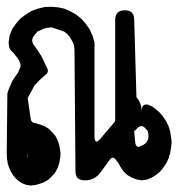

<svg xmlns="http://www.w3.org/2000/svg" viewBox="-35 -496 555 581"><path d="M363.3 41 349.6 33.2 338.9 22.5 330.1 9.8 322.3 -3.9 315.4 -12.7Q306.6 -24.4 297.9 -13.7L268.6 26.4Q251 49.8 221.7 49.8Q193.4 49.8 193.4 22.5L190.4 -344.7L189.5 -355.5L186.5 -366.2L175.8 -384.8L168 -393.6L159.2 -400.4L122.1 -413.1L109.4 -412.1L97.7 -409.2L78.1 -400.4L68.4 -388.7Q56.6 -374 68.4 -358.4L76.2 -347.7L90.8 -325.2L108.4 -288.1Q113.3 -276.4 101.6 -268.6L84 -252.9L69.3 -237.3L48.8 -199.2L57.6 -138.7Q58.6 -124 73.2 -123L86.9 -119.1L99.6 -114.3L112.3 -106.4L122.1 -96.7L131.8 -85.9L138.7 -73.2L143.6 -59.6L146.5 -44.9L148.4 -29.3L146.5 -14.6L143.6 0L138.7 13.7L131.8 26.4L122.1 37.1L112.3 46.9L99.6 54.7L86.9 59.6L73.2 63.5L58.6 65.4L44.9 63.5L32.2 58.6L21.5 51.8L12.7 43.9L3.9 33.2L-2 23.4L-7.8 10.7L-11.7 -2L-13.7 -15.6L-14.6 -34.2L-12.7 -212.9L-8.8 -225.6L2.9 -252L10.7 -263.7L19.5 -276.4L26.4 -292Q30.3 -302.7 17.6 -321.3L2.9 -338.9Q-8.8 -346.7 -8.8 -368.2L-5.9 -388.7L2 -408.2L13.7 -424.8L27.3 -440.4L43 -452.1L60.5 -462.9L79.1 -469.7L99.6 -474.6L122.1 -475.6L141.6 -473.6L160.2 -469.7L177.7 -461.9L195.3 -452.1L210.9 -439.5L224.6 -423.8L236.3 -407.2L245.1 -387.7L251 -367.2V-344.7V-84Q251 -54.7 269.5 -77.1L313.5 -128.9V-435.5Q313.5 -464.8 342.8 -464.8Q371.1 -464.8 371.1 -436.5L377.9 -202.1Q394.5 -181.6 394.5 -155.3V-118.2V-164.1Q394.5 -181.6 412.1 -179.7L426.8 -172.9L438.5 -164.1L449.2 -154.3L459 -142.6L467.8 -128.9L474.6 -115.2L479.5 -99.6L482.4 -83L484.4 -66.4L482.4 -47.9L479.5 -31.2L474.6 -15.6L467.8 -1L459 11.7L449.2 23.4L437.5 33.2L424.8 41L411.1 46.9L394.5 49.8L377.9 46.9ZM49.8 -16.6 48.8 -37.1V-22.5ZM394.5 -55.7Q420.9 -66.4 412.1 -99.6L404.3 -108.4Q394.5 -119.1 382.8 -110.4L371.1 -98.6L374 -66.4Q374 -55.7 382.8 -50.8Z"/></svg>

Font: B2 Hana
Style: Regular
Weight: 500
Version: 2020-08-05; (max)